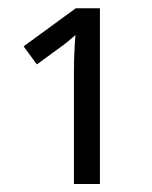

<svg xmlns="http://www.w3.org/2000/svg" viewBox="-20 -864 370 468"><path d="M223.6 -843.8V-415.5H160.2V-687Q160.2 -703.6 160.6 -718.8Q161.1 -733.9 161.9 -749Q162.6 -764.2 164.1 -778.8Q154.8 -770.5 145.3 -762.7Q135.7 -754.9 126 -748L69.8 -707L37.6 -751L164.6 -843.8Z"/></svg>

Font: Open Sans SemiCondensed
Style: Regular
Weight: 400
Width: 4
Designer: Monotype Design Team
Foundry: Monotype Imaging Inc.
Version: Version 3.000